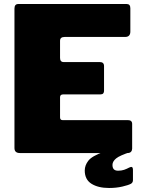

<svg xmlns="http://www.w3.org/2000/svg" viewBox="-20 -762 711 956"><path d="M52 -719Q52 -742 71 -742H611Q629 -742 629 -721V-605Q629 -578 603 -578H302Q279 -578 279 -559V-474Q279 -453 297 -453H477Q498 -453 498 -433V-309Q498 -302 494 -297Q490 -292 480 -292H295Q279 -292 279 -278V-178Q279 -164 291 -164H616Q638 -164 638 -145V-22Q638 -13 632.5 -6.5Q627 0 614 0H79Q52 0 52 -25V-719ZM402 87Q402 61 420 38Q438 15 496 -6H632Q576 12 558 27Q540 42 540 59Q540 74 547 81Q554 88 568 88Q585 88 598 83.5Q611 79 624 72Q642 63 642 83V135Q642 147 632 153Q619 160 589 167Q559 174 523 174Q469 174 435.5 153Q402 132 402 87Z"/></svg>

Font: Libre Franklin Black
Style: Regular
Weight: 900
Designer: Pablo Impallari, Rodrigo Fuenzalida, Nhung Nguyen
Foundry: Impallari Type
Version: Version 3.000